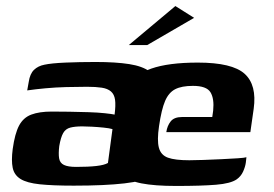

<svg xmlns="http://www.w3.org/2000/svg" viewBox="-20 -609 905 635"><path d="M224 5Q154 5 111.5 0.5Q69 -4 48 -17Q27 -30 22 -54Q17 -78 22 -116Q29 -167 43 -193.5Q57 -220 83.5 -230Q110 -240 151 -240Q177 -240 209 -239.5Q241 -239 272.5 -238Q304 -237 327 -234.5Q350 -232 359 -230Q363 -261 360.5 -279Q358 -297 347 -306.5Q336 -316 316.5 -319Q297 -322 268 -322Q234 -322 198.5 -321Q163 -320 130.5 -317Q98 -314 70 -310L75 -338Q79 -365 92.5 -378Q106 -391 127 -395Q150 -400 196.5 -402Q243 -404 296 -404Q363 -404 407.5 -397Q452 -390 475.5 -372Q499 -354 505 -318.5Q511 -283 503 -224L474 -25Q456 -10 391.5 -2.5Q327 5 224 5ZM232 -57Q272 -57 298.5 -60Q325 -63 337 -70L352 -182Q342 -185 322.5 -187Q303 -189 283.5 -190Q264 -191 252 -191Q228 -191 212.5 -187Q197 -183 189 -169Q181 -155 176 -126Q173 -101 175.5 -85.5Q178 -70 191.5 -63.5Q205 -57 232 -57ZM562 6Q492 6 448 -2.5Q404 -11 380.5 -32.5Q357 -54 352 -92Q347 -130 355 -190Q367 -269 395 -315.5Q423 -362 480 -382Q537 -402 634 -402Q748 -402 789 -365Q830 -328 819 -249L808 -172H530Q533 -193 544.5 -207.5Q556 -222 582 -222H682L685 -243Q689 -283 676 -304Q663 -325 618 -325Q581 -325 559.5 -314Q538 -303 526 -275Q514 -247 506 -192Q499 -145 505.5 -120.5Q512 -96 535.5 -87.5Q559 -79 606 -79Q623 -79 652 -80Q681 -81 712 -82.5Q743 -84 766 -85.5Q789 -87 795 -89L793 -71Q791 -57 784 -41.5Q777 -26 763 -16Q743 -2 694.5 2Q646 6 562 6ZM406 -460 560 -589 622 -550 467 -460Z"/></svg>

Font: Genos Thin
Style: Bold Italic
Weight: 700
Italic angle: -8°
Version: Version 1.010